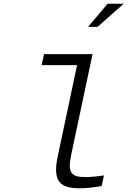

<svg xmlns="http://www.w3.org/2000/svg" viewBox="-20 -1000 683 1029"><path d="M437 -51C364 -51 341 -72 361 -168L476 -710H216L203 -651H393L290 -165C262 -34 295 9 406 9C441 9 473 6 525 -3L537 -60C500 -54 463 -51 437 -51ZM452 -856H503L643 -980H557Z"/></svg>

Font: LT Wave Mono Light
Style: Italic
Weight: 300
Designer: Daniel Lyons
Version: Version 2.5 (Glyphs App)